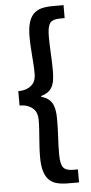

<svg xmlns="http://www.w3.org/2000/svg" viewBox="-59 -742 441 928"><g transform="rotate(-5 162.0 -278.0)"><path d="M232 152Q200 152 177 145.5Q154 139 139 123Q124 107 116.5 80.5Q109 54 109 14Q109 -13 110.5 -35.5Q112 -58 113.5 -79Q115 -100 116.5 -121.5Q118 -143 118 -167Q118 -181 114 -194.5Q110 -208 100 -218.5Q90 -229 73.5 -236Q57 -243 32 -243V-313Q57 -313 73.5 -320Q90 -327 100 -337.5Q110 -348 114 -361Q118 -374 118 -388Q118 -413 116.5 -434.5Q115 -456 113.5 -477Q112 -498 110.5 -520.5Q109 -543 109 -570Q109 -610 116.5 -636.5Q124 -663 139 -679Q154 -695 177 -701.5Q200 -708 232 -708H286V-645H263Q227 -645 214.5 -627.5Q202 -610 202 -565Q202 -522 204.5 -481.5Q207 -441 207 -393Q207 -339 191 -314Q175 -289 140 -280V-276Q175 -267 191 -241.5Q207 -216 207 -163Q207 -115 204.5 -74.5Q202 -34 202 9Q202 54 214.5 71.5Q227 89 263 89H286V152Z"/></g></svg>

Font: Giro Semibold
Style: Regular
Weight: 600
Designer: Paul D. Hunt
Foundry: Adobe Systems Incorporated
Version: Version 1.000;PS 1.0;hotconv 1.0.88;makeotf.lib2.5.647800